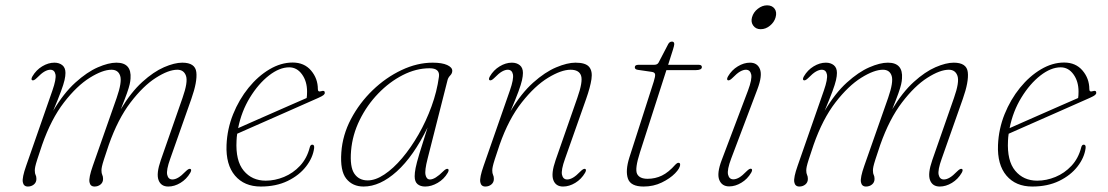

<svg xmlns="http://www.w3.org/2000/svg" viewBox="-20 -692 4154 720"><path d="M328 -70 417.5 -325Q438 -384 430.8 -407.2Q423.5 -430.5 398 -430.5Q365 -430.5 316.8 -400.5Q268.5 -370.5 220.2 -308.2Q172 -246 138 -149Q126 -113.5 120 -94.8Q114 -76 112.2 -67.2Q110.5 -58.5 110.5 -53Q110.5 -42 113.5 -36.2Q116.5 -30.5 116.5 -21Q116.5 -8 107 -0.2Q97.5 7.5 84.5 7.5Q68.5 7.5 65.5 -9.2Q62.5 -26 78 -70L176.5 -352.5Q191.5 -395.5 188 -413Q184.5 -430.5 168.5 -430.5Q159 -430.5 147 -423.8Q135 -417 118.5 -400Q107 -388.5 101 -391Q95 -393.5 101.5 -405.5Q115.5 -429.5 138.2 -443.2Q161 -457 184 -457Q202 -457 213.8 -447.5Q225.5 -438 225.5 -418.5Q225.5 -407 222 -391.5Q218.5 -376 208.5 -349Q198.5 -322 179.5 -276.5Q219 -343 262.8 -382.5Q306.5 -422 346.8 -439.5Q387 -457 416.5 -457Q474 -457 469.5 -397.5Q469 -387.5 466.2 -375.5Q463.5 -363.5 456 -342.2Q448.5 -321 433 -282.5Q471.5 -346.5 513.8 -384.8Q556 -423 595.2 -440Q634.5 -457 663.5 -457Q712 -457 716.2 -421.5Q720.5 -386 697.5 -321L618.5 -97Q603 -54 607 -36.5Q611 -19 626.5 -19Q636.5 -19 648.2 -25.8Q660 -32.5 676.5 -49.5Q688 -61 694 -58.5Q700 -56 693.5 -44Q679.5 -20 656.8 -6.2Q634 7.5 611 7.5Q583.5 7.5 574.5 -16.8Q565.5 -41 583 -91.5L664.5 -325Q685.5 -384.5 677.5 -407.5Q669.5 -430.5 645 -430.5Q612 -430.5 564.5 -400.2Q517 -370 469.5 -307.8Q422 -245.5 388 -149Q376 -113.5 370 -94.8Q364 -76 362.2 -67.2Q360.5 -58.5 360.5 -53Q360.5 -42 363.5 -36.2Q366.5 -30.5 366.5 -21Q366.5 -8 357 -0.2Q347.5 7.5 334.5 7.5Q318.5 7.5 315.5 -9.2Q312.5 -26 328 -70Z M1158 -136.5Q1153.5 -101 1127.8 -67.8Q1102 -34.5 1058.8 -13.5Q1015.5 7.5 958 7.5Q896 7.5 861.2 -33.5Q826.5 -74.5 829.5 -148.5Q832 -208.5 854.2 -263.8Q876.5 -319 912 -362.8Q947.5 -406.5 990.5 -432Q1033.5 -457.5 1077.5 -457.5Q1121 -457.5 1146.5 -427.5Q1172 -397.5 1172 -357.5Q1172 -346 1184.5 -350Q1198 -354.5 1198 -344Q1198 -339.5 1193.2 -335.5Q1188.5 -331.5 1174 -325Q1155.5 -317 1123.8 -302.8Q1092 -288.5 1054.2 -272Q1016.5 -255.5 979.8 -239.2Q943 -223 913.5 -210Q884 -197 869.5 -190.5Q867.5 -177.5 867 -164.5Q863 -89 894 -51.8Q925 -14.5 976.5 -14.5Q1011 -14.5 1045 -28.5Q1079 -42.5 1105 -70.2Q1131 -98 1141.5 -139Q1144 -149.5 1151 -149.5Q1159.5 -149.5 1158 -136.5ZM1064.5 -439.5Q1028 -439.5 988.5 -408.8Q949 -378 917.2 -326.2Q885.5 -274.5 873 -211.5Q891.5 -220 923.8 -234Q956 -248 993.8 -264.8Q1031.5 -281.5 1067.5 -297.2Q1103.5 -313 1130 -324.5Q1131.5 -333 1131.5 -348.5Q1131.5 -387 1112.5 -413.2Q1093.5 -439.5 1064.5 -439.5Z M1583.5 -97Q1572 -52.5 1575.8 -35.8Q1579.5 -19 1592.5 -19Q1611.5 -19 1642 -49.5Q1653.5 -61 1659.5 -58.5Q1665.5 -56 1659 -44Q1645 -20 1621.2 -6.2Q1597.5 7.5 1574.5 7.5Q1556.5 7.5 1545.8 -1.5Q1535 -10.5 1535 -31Q1535 -44 1538.5 -62Q1542 -80 1552.5 -115Q1563 -150 1583.5 -214Q1530.5 -105.5 1467.8 -49Q1405 7.5 1343.5 7.5Q1302 7.5 1278.5 -22Q1255 -51.5 1260 -120.5Q1264.5 -185.5 1296.2 -245.8Q1328 -306 1377.5 -353.8Q1427 -401.5 1485.8 -429.2Q1544.5 -457 1602.5 -457Q1637.5 -457 1656.8 -448.2Q1676 -439.5 1676 -426.5Q1676 -417 1668.5 -409.2Q1661 -401.5 1658.5 -392.5ZM1296.5 -126.5Q1291.5 -66 1308.8 -40.8Q1326 -15.5 1359 -15.5Q1388 -15.5 1421.5 -37.8Q1455 -60 1488 -99Q1521 -138 1549.5 -187.8Q1578 -237.5 1598.2 -293Q1618.5 -348.5 1626 -404Q1630.5 -436 1591 -436Q1540.5 -436 1490.5 -410.5Q1440.5 -385 1398.2 -341.2Q1356 -297.5 1328.8 -242Q1301.5 -186.5 1296.5 -126.5Z M1816.5 -391Q1810.5 -393.5 1817 -405.5Q1831 -429.5 1853.8 -443.2Q1876.5 -457 1899.5 -457Q1917.5 -457 1929.2 -447.5Q1941 -438 1941 -418.5Q1941 -407 1937.5 -391.2Q1934 -375.5 1924 -348.2Q1914 -321 1894.5 -275Q1934.5 -342 1979.2 -382Q2024 -422 2065.8 -439.5Q2107.5 -457 2138 -457Q2176 -457 2189.2 -441.2Q2202.5 -425.5 2198 -395.2Q2193.5 -365 2178 -321L2099 -97Q2083.5 -54 2087.5 -36.5Q2091.5 -19 2107 -19Q2117 -19 2128.8 -25.8Q2140.5 -32.5 2157 -49.5Q2168.5 -61 2174.5 -58.5Q2180.5 -56 2174 -44Q2160 -20 2137.2 -6.2Q2114.5 7.5 2091.5 7.5Q2064 7.5 2055 -16.8Q2046 -41 2063.5 -91.5L2145 -325Q2166.5 -386 2159 -408.2Q2151.5 -430.5 2119.5 -430.5Q2085 -430.5 2035.5 -400.5Q1986 -370.5 1936.8 -308.2Q1887.5 -246 1853.5 -149Q1841.5 -113.5 1835.5 -94.8Q1829.5 -76 1827.8 -67.2Q1826 -58.5 1826 -53Q1826 -42 1829 -36.2Q1832 -30.5 1832 -21Q1832 -8 1822.5 -0.2Q1813 7.5 1800 7.5Q1784 7.5 1781 -9.2Q1778 -26 1793.5 -70L1892 -352.5Q1907 -395.5 1903.5 -413Q1900 -430.5 1884 -430.5Q1874.5 -430.5 1862.5 -423.8Q1850.5 -417 1834 -400Q1822.5 -388.5 1816.5 -391Z M2424 -422.5 2372.5 -430Q2360.5 -431.5 2360.5 -439.5Q2360.5 -449 2374 -449H2433Q2445 -449 2449.5 -457L2486 -527Q2491 -536 2500 -536Q2508.5 -536 2508.5 -526.5Q2508.5 -521.5 2503.5 -505.5L2485.5 -449H2600Q2612 -449 2612 -440.5Q2612 -429 2588.5 -429H2479L2380 -121Q2360 -59 2369 -40.2Q2378 -21.5 2408.5 -21.5Q2437 -21.5 2462 -33.5Q2487 -45.5 2513 -75Q2519 -81.5 2524 -81.5Q2530.5 -81.5 2530.5 -75Q2530.5 -61.5 2511.5 -42Q2492.5 -22.5 2461.5 -7.5Q2430.5 7.5 2393.5 7.5Q2345 7.5 2334.8 -22Q2324.5 -51.5 2340 -101L2431.5 -386Q2438 -406.5 2436.5 -413.8Q2435 -421 2424 -422.5Z M2832.5 -582.5Q2814.5 -582.5 2804.8 -595.8Q2795 -609 2800 -627Q2805.5 -646.5 2822 -659.2Q2838.5 -672 2856.5 -672Q2875.5 -672 2884.8 -659.2Q2894 -646.5 2888.5 -627Q2883.5 -609 2867.5 -595.8Q2851.5 -582.5 2832.5 -582.5ZM2722 -97.5Q2706 -55 2710.2 -37.2Q2714.5 -19.5 2730 -19.5Q2740 -19.5 2751.8 -26.2Q2763.5 -33 2780 -50Q2791.5 -61.5 2797.5 -59Q2803.5 -56.5 2797 -44.5Q2783 -20.5 2760.2 -6.8Q2737.5 7 2714.5 7Q2687 7 2677.2 -17.5Q2667.5 -42 2686.5 -92L2785 -352.5Q2801 -395.5 2797 -413Q2793 -430.5 2777 -430.5Q2767.5 -430.5 2755.5 -423.8Q2743.5 -417 2727 -400Q2715.5 -388.5 2709.5 -391Q2703.5 -393.5 2710 -405.5Q2724 -429.5 2746.8 -443.2Q2769.5 -457 2792.5 -457Q2820 -457 2829.8 -432.8Q2839.5 -408.5 2820.5 -358Z M3221 -70 3310.5 -325Q3331 -384 3323.8 -407.2Q3316.5 -430.5 3291 -430.5Q3258 -430.5 3209.8 -400.5Q3161.5 -370.5 3113.2 -308.2Q3065 -246 3031 -149Q3019 -113.5 3013 -94.8Q3007 -76 3005.2 -67.2Q3003.5 -58.5 3003.5 -53Q3003.5 -42 3006.5 -36.2Q3009.5 -30.5 3009.5 -21Q3009.5 -8 3000 -0.2Q2990.5 7.5 2977.5 7.5Q2961.5 7.5 2958.5 -9.2Q2955.5 -26 2971 -70L3069.5 -352.5Q3084.5 -395.5 3081 -413Q3077.5 -430.5 3061.5 -430.5Q3052 -430.5 3040 -423.8Q3028 -417 3011.5 -400Q3000 -388.5 2994 -391Q2988 -393.5 2994.5 -405.5Q3008.5 -429.5 3031.2 -443.2Q3054 -457 3077 -457Q3095 -457 3106.8 -447.5Q3118.5 -438 3118.5 -418.5Q3118.5 -407 3115 -391.5Q3111.5 -376 3101.5 -349Q3091.5 -322 3072.5 -276.5Q3112 -343 3155.8 -382.5Q3199.5 -422 3239.8 -439.5Q3280 -457 3309.5 -457Q3367 -457 3362.5 -397.5Q3362 -387.5 3359.2 -375.5Q3356.5 -363.5 3349 -342.2Q3341.5 -321 3326 -282.5Q3364.5 -346.5 3406.8 -384.8Q3449 -423 3488.2 -440Q3527.5 -457 3556.5 -457Q3605 -457 3609.2 -421.5Q3613.5 -386 3590.5 -321L3511.5 -97Q3496 -54 3500 -36.5Q3504 -19 3519.5 -19Q3529.5 -19 3541.2 -25.8Q3553 -32.5 3569.5 -49.5Q3581 -61 3587 -58.5Q3593 -56 3586.5 -44Q3572.5 -20 3549.8 -6.2Q3527 7.5 3504 7.5Q3476.5 7.5 3467.5 -16.8Q3458.5 -41 3476 -91.5L3557.5 -325Q3578.5 -384.5 3570.5 -407.5Q3562.5 -430.5 3538 -430.5Q3505 -430.5 3457.5 -400.2Q3410 -370 3362.5 -307.8Q3315 -245.5 3281 -149Q3269 -113.5 3263 -94.8Q3257 -76 3255.2 -67.2Q3253.5 -58.5 3253.5 -53Q3253.5 -42 3256.5 -36.2Q3259.5 -30.5 3259.5 -21Q3259.5 -8 3250 -0.2Q3240.5 7.5 3227.5 7.5Q3211.5 7.5 3208.5 -9.2Q3205.5 -26 3221 -70Z M4051 -136.5Q4046.5 -101 4020.8 -67.8Q3995 -34.5 3951.8 -13.5Q3908.5 7.5 3851 7.5Q3789 7.5 3754.2 -33.5Q3719.5 -74.5 3722.5 -148.5Q3725 -208.5 3747.2 -263.8Q3769.5 -319 3805 -362.8Q3840.5 -406.5 3883.5 -432Q3926.5 -457.5 3970.5 -457.5Q4014 -457.5 4039.5 -427.5Q4065 -397.5 4065 -357.5Q4065 -346 4077.5 -350Q4091 -354.5 4091 -344Q4091 -339.5 4086.2 -335.5Q4081.5 -331.5 4067 -325Q4048.5 -317 4016.8 -302.8Q3985 -288.5 3947.2 -272Q3909.5 -255.5 3872.8 -239.2Q3836 -223 3806.5 -210Q3777 -197 3762.5 -190.5Q3760.5 -177.5 3760 -164.5Q3756 -89 3787 -51.8Q3818 -14.5 3869.5 -14.5Q3904 -14.5 3938 -28.5Q3972 -42.5 3998 -70.2Q4024 -98 4034.5 -139Q4037 -149.5 4044 -149.5Q4052.5 -149.5 4051 -136.5ZM3957.5 -439.5Q3921 -439.5 3881.5 -408.8Q3842 -378 3810.2 -326.2Q3778.5 -274.5 3766 -211.5Q3784.5 -220 3816.8 -234Q3849 -248 3886.8 -264.8Q3924.5 -281.5 3960.5 -297.2Q3996.5 -313 4023 -324.5Q4024.5 -333 4024.5 -348.5Q4024.5 -387 4005.5 -413.2Q3986.5 -439.5 3957.5 -439.5Z"/></svg>

Font: Fraunces 9pt S000 Thin
Style: Italic
Weight: 100
Italic angle: -16°
Version: Version 1.000; ttfautohint (v1.8.3)